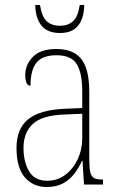

<svg xmlns="http://www.w3.org/2000/svg" viewBox="-20 -738 475 768"><path d="M166 10Q113 10 79.5 -28.5Q46 -67 46 -146Q46 -224 93.5 -261.5Q141 -299 240 -303L309 -306V-371Q309 -446 287 -481.5Q265 -517 206 -517Q150 -517 126 -487.5Q102 -458 102 -395Q81 -395 81 -439Q81 -479 111.5 -510.5Q142 -542 206 -542Q274 -542 305.5 -501.5Q337 -461 337 -372V-105Q337 -68 341 -50Q345 -32 356 -26Q367 -20 388 -20H392V0H316L310 -95H308Q296 -68 278 -44Q260 -20 233 -5Q206 10 166 10ZM169 -15Q210 -15 241.5 -39Q273 -63 291 -101.5Q309 -140 309 -185V-283L239 -280Q148 -277 111 -242Q74 -207 74 -146Q74 -90 96.5 -52.5Q119 -15 169 -15ZM220 -606Q170 -606 146 -635.5Q122 -665 121 -718H140Q147 -672 166.5 -653.5Q186 -635 220 -635Q252 -635 272 -653Q292 -671 299 -718H317Q316 -665 292.5 -635.5Q269 -606 220 -606Z"/></svg>

Font: Noto Serif Sinhala Condensed Thin
Style: Regular
Weight: 100
Width: 3
Designer: Jelle Bosma - Monotype Design Team
Foundry: Monotype Imaging Inc.
Version: Version 2.007; ttfautohint (v1.8.4.7-5d5b)